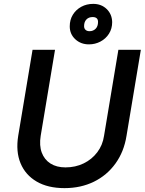

<svg xmlns="http://www.w3.org/2000/svg" viewBox="-20 -957 747 991"><path d="M313 14Q227 14 169 -20Q111 -54 86 -114.5Q61 -175 74 -256L148 -700H264L190 -256Q182 -206 195.5 -169.5Q209 -133 240.5 -113Q272 -93 318 -93Q369 -93 411.5 -113.5Q454 -134 482 -171Q510 -208 517 -256L591 -700H707L633 -256Q620 -174 576 -113Q532 -52 464.5 -19Q397 14 313 14ZM439 -728Q397 -728 368.5 -754.5Q340 -781 340 -821Q340 -855 356 -881Q372 -907 399.5 -922Q427 -937 461 -937Q503 -937 530.5 -910.5Q558 -884 559 -843Q559 -809 542.5 -783Q526 -757 498.5 -742.5Q471 -728 439 -728ZM442 -796Q461 -796 473.5 -808.5Q486 -821 486 -844Q486 -869 458 -869Q438 -869 426 -856.5Q414 -844 414 -822Q414 -810 421.5 -803Q429 -796 442 -796Z"/></svg>

Font: Figtree SemiBold
Style: Italic
Weight: 600
Italic angle: -9.5°
Foundry: Erik Kennedy
Version: Version 2.001;gftools[0.9.30]